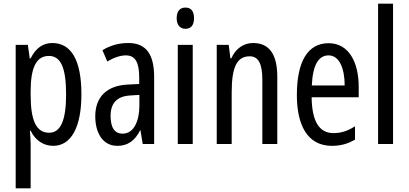

<svg xmlns="http://www.w3.org/2000/svg" viewBox="-20 -780 2213 1040"><path d="M263 -547C215 -547 175 -522 146 -464H141L131 -537H65V240H146V0C146 -20 144 -44 142 -72H146C171 -20 216 10 268 10C366 10 421 -92 421 -269C421 -454 366 -547 263 -547ZM245 -477C312 -477 338 -407 338 -268C338 -127 308 -61 246 -61C178 -61 146 -124 146 -265V-285C146 -417 178 -477 245 -477Z M675 -547C624 -547 577 -534 535 -508L561 -447C599 -469 632 -480 662 -480C713 -480 734 -442 734 -360V-325L673 -322C560 -317 496 -256 496 -150C496 -65 533 10 616 10C672 10 711 -18 739 -74H741L753 0H815V-362C815 -480 776 -547 675 -547ZM687 -263 735 -266V-212C735 -114 700 -56 644 -56C603 -56 579 -86 579 -152C579 -222 614 -259 687 -263Z M985 -739C954 -739 937 -719 937 -681C937 -645 955 -624 985 -624C1015 -624 1031 -645 1031 -681C1031 -718 1016 -739 985 -739ZM1024 -537H943V0H1024Z M1351 -547C1300 -547 1256 -517 1233 -464H1228L1219 -537H1154V0H1235V-279C1235 -417 1263 -475 1333 -475C1381 -475 1401 -432 1401 -348V0H1482V-364C1482 -488 1437 -547 1351 -547Z M1760 -546C1647 -546 1588 -447 1588 -265C1588 -109 1641 10 1778 10C1824 10 1865 -1 1903 -24V-96C1863 -70 1826 -59 1787 -59C1708 -59 1670 -123 1668 -253H1923V-309C1923 -442 1870 -546 1760 -546ZM1760 -480C1820 -480 1847 -405 1847 -317H1669C1674 -428 1705 -480 1760 -480Z M2109 0V-760H2028V0Z"/></svg>

Font: Noto Sans Sinhala ExtraCondensed
Style: Regular
Weight: 400
Width: 2
Designer: Jelle Bosma - Monotype Design Team
Foundry: Monotype Imaging Inc.
Version: Version 2.006